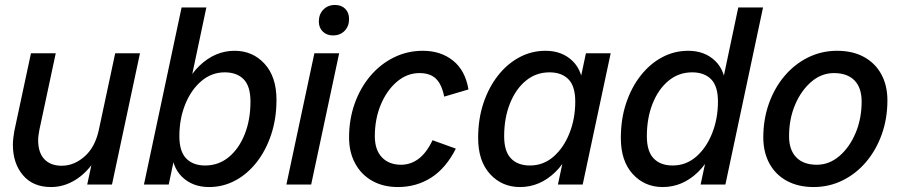

<svg xmlns="http://www.w3.org/2000/svg" viewBox="-20 -745 3649 775"><path d="M186 10Q113 10 72.5 -38Q32 -86 32 -161Q32 -175 34 -190.5Q36 -206 38 -217L105 -530H205L139 -221Q137 -210 135.5 -199.5Q134 -189 134 -179Q134 -129 159 -102.5Q184 -76 229 -76Q279 -76 321.5 -113.5Q364 -151 379 -221L445 -530H545L432 0H332L369 -172L412 -221Q397 -150 363 -98Q329 -46 283 -18Q237 10 186 10Z M824 10Q757 10 714.5 -31.5Q672 -73 672 -150L699 -309Q722 -419 785 -479.5Q848 -540 927 -540Q1000 -540 1048 -487.5Q1096 -435 1096 -342Q1096 -266 1074.5 -201.5Q1053 -137 1015.5 -89.5Q978 -42 929 -16Q880 10 824 10ZM561 0 713 -715H813L748 -408L702 -265L687 -123L661 0ZM808 -77Q862 -77 903 -110.5Q944 -144 967.5 -202.5Q991 -261 991 -335Q991 -397 963.5 -425Q936 -453 887 -453Q834 -453 792.5 -417.5Q751 -382 727.5 -323.5Q704 -265 704 -195Q704 -134 731.5 -105.5Q759 -77 808 -77Z M1324 -602Q1299 -602 1283 -617.5Q1267 -633 1267 -658Q1267 -688 1285.5 -706.5Q1304 -725 1332 -725Q1358 -725 1373.5 -709.5Q1389 -694 1389 -668Q1389 -639 1371 -620.5Q1353 -602 1324 -602ZM1136 0 1249 -530H1349L1236 0Z M1586 10Q1527 10 1482.5 -15Q1438 -40 1413.5 -85.5Q1389 -131 1389 -190Q1389 -263 1411.5 -326.5Q1434 -390 1474.5 -438Q1515 -486 1569.5 -513Q1624 -540 1687 -540Q1759 -540 1808.5 -500.5Q1858 -461 1871 -384L1773 -355Q1763 -405 1739.5 -427.5Q1716 -450 1673 -450Q1623 -450 1582 -415Q1541 -380 1517 -322.5Q1493 -265 1493 -195Q1493 -140 1521.5 -110Q1550 -80 1599 -80Q1637 -80 1669 -103.5Q1701 -127 1726 -179L1820 -145Q1780 -66 1720.5 -28Q1661 10 1586 10Z M2079 10Q2006 10 1958 -42.5Q1910 -95 1910 -188Q1910 -265 1931.5 -329Q1953 -393 1990.5 -440.5Q2028 -488 2077 -514Q2126 -540 2182 -540Q2249 -540 2291.5 -498.5Q2334 -457 2334 -380L2307 -221Q2284 -111 2221.5 -50.5Q2159 10 2079 10ZM2119 -77Q2173 -77 2214 -112.5Q2255 -148 2278.5 -207Q2302 -266 2302 -335Q2302 -397 2274.5 -425Q2247 -453 2198 -453Q2144 -453 2103 -419.5Q2062 -386 2038.5 -327.5Q2015 -269 2015 -195Q2015 -134 2042.5 -105.5Q2070 -77 2119 -77ZM2232 0 2258 -122 2304 -265 2319 -407 2345 -530H2445L2332 0Z M2655 10Q2582 10 2534 -42.5Q2486 -95 2486 -188Q2486 -265 2507.5 -329Q2529 -393 2566.5 -440.5Q2604 -488 2653 -514Q2702 -540 2758 -540Q2825 -540 2867.5 -498.5Q2910 -457 2910 -380L2883 -221Q2860 -111 2797.5 -50.5Q2735 10 2655 10ZM2695 -77Q2749 -77 2790 -112.5Q2831 -148 2854.5 -207Q2878 -266 2878 -335Q2878 -397 2850.5 -425Q2823 -453 2774 -453Q2720 -453 2679 -419.5Q2638 -386 2614.5 -327.5Q2591 -269 2591 -195Q2591 -134 2618.5 -105.5Q2646 -77 2695 -77ZM2808 0 2834 -122 2880 -265 2895 -407 2960 -715H3060L2908 0Z M3264 10Q3202 10 3156 -15Q3110 -40 3085.5 -85.5Q3061 -131 3061 -190Q3061 -263 3083.5 -326.5Q3106 -390 3146.5 -438Q3187 -486 3241.5 -513Q3296 -540 3359 -540Q3422 -540 3467.5 -515Q3513 -490 3537.5 -445Q3562 -400 3562 -340Q3562 -267 3539.5 -203.5Q3517 -140 3476.5 -92Q3436 -44 3381.5 -17Q3327 10 3264 10ZM3277 -80Q3327 -80 3368 -115Q3409 -150 3433.5 -208Q3458 -266 3458 -335Q3458 -391 3429 -420.5Q3400 -450 3346 -450Q3296 -450 3255 -415Q3214 -380 3189.5 -322.5Q3165 -265 3165 -195Q3165 -140 3194 -110Q3223 -80 3277 -80Z"/></svg>

Font: Radio Canada Big
Style: Italic
Weight: 400
Italic angle: -12°
Designer: Étienne Aubert Bonn
Foundry: Coppers and Brasses
Version: Version 1.001